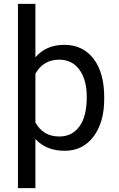

<svg xmlns="http://www.w3.org/2000/svg" viewBox="-20 -770 616 993"><path d="M519 -258.3Q519 -137.7 463.9 -64Q408.7 9.8 314.5 9.8Q218.3 9.8 163.1 -51.3V203.1H72.8V-750H163.1V-473.6Q218.3 -538.1 313 -538.1Q408.2 -538.1 463.6 -466.3Q519 -394.5 519 -266.6ZM428.7 -268.6Q428.7 -357.9 390.6 -409.7Q352.5 -461.4 286.1 -461.4Q204.1 -461.4 163.1 -388.7V-136.2Q203.6 -64 287.1 -64Q352.1 -64 390.4 -115.5Q428.7 -167 428.7 -268.6Z"/></svg>

Font: SteelSelectRoboto
Style: Roboto-Regular
Weight: 400
Designer: Google
Version: Version 2.137; 2017